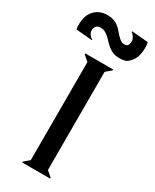

<svg xmlns="http://www.w3.org/2000/svg" viewBox="-284 -1007 862 1067"><g transform="rotate(30 146.5 -473.5)"><path d="M61 -786.1 59.1 -782.2 -43 -791Q-45.9 -801.3 -45.9 -825.2Q-45.9 -873 -22 -904.8Q10.3 -946.8 67.9 -946.8Q118.7 -946.8 152.8 -911.1Q155.8 -908.2 165.3 -897.2Q174.8 -886.2 180.2 -880.4Q185.5 -874.5 194.1 -866.9Q202.6 -859.4 210.2 -855.7Q217.8 -852.1 225.1 -852.1Q243.2 -852.1 249.5 -860.8Q255.9 -869.6 255.9 -886.2Q255.9 -899.4 248 -912.4Q240.2 -925.3 229 -933.1L231 -937L335 -928.2Q338.9 -912.6 338.9 -890.1Q338.9 -871.1 333.7 -847.9Q328.6 -824.7 316.9 -809.1Q301.3 -788.1 287.1 -780Q272.9 -772 241.2 -772Q211.4 -772 190.7 -783.4Q169.9 -794.9 149.9 -814.9Q148.9 -815.9 141.6 -823.7Q134.3 -831.5 131.6 -834.2Q128.9 -836.9 121.8 -843.5Q114.7 -850.1 109.9 -853Q105 -856 97.9 -860.1Q90.8 -864.3 84 -865.7Q77.1 -867.2 69.8 -867.2Q49.3 -867.2 40.8 -855.5Q32.2 -843.8 32.2 -829.1Q32.2 -816.4 40.5 -804.2Q48.8 -792 61 -786.1ZM64.9 -4.9 100.1 -35.2V-665L64.9 -694.8L65.9 -700.2H244.1L245.1 -694.8L210 -665V-35.2L245.1 -4.9L244.1 0H65.9Z"/></g></svg>

Font: Tiffany Gothic CC
Style: Regular
Weight: 400
Designer: indestructible type*
Foundry: Cowboy Collective
Version: Version 1.000